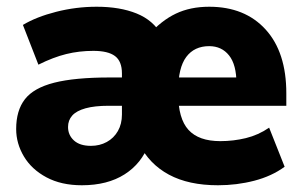

<svg xmlns="http://www.w3.org/2000/svg" viewBox="-20 -539 901 570"><path d="M223 11Q162 11 118 -12.5Q74 -36 51 -74.5Q28 -113 28 -156Q28 -211 54 -244.5Q80 -278 141 -293.5Q202 -309 306 -309H355V-225H303Q261 -225 234 -217.5Q207 -210 194.5 -196Q182 -182 182 -162Q182 -138 199.5 -122Q217 -106 250 -106Q276 -106 297 -117.5Q318 -129 330 -150Q342 -171 342 -199V-321Q342 -357 321.5 -372.5Q301 -388 257 -388Q215 -388 176.5 -378.5Q138 -369 94 -347L48 -465Q88 -489 147 -504Q206 -519 267 -519Q336 -519 385.5 -499Q435 -479 460 -435H421Q459 -478 502 -498.5Q545 -519 601 -519Q707 -519 768.5 -451.5Q830 -384 830 -262V-225H496V-309H699L682 -291Q682 -347 660 -374.5Q638 -402 601 -402Q557 -402 533 -370Q509 -338 509 -270V-261Q509 -187 539.5 -153.5Q570 -120 634 -120Q673 -120 710 -129Q747 -138 779 -160L825 -44Q787 -16 735 -2.5Q683 11 627 11Q540 11 481.5 -20.5Q423 -52 393 -112H422Q401 -54 350 -21.5Q299 11 223 11Z"/></svg>

Font: Mulish ExtraLight Black
Style: Regular
Weight: 900
Version: Version 3.603